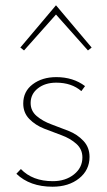

<svg xmlns="http://www.w3.org/2000/svg" viewBox="-20 -704 407 727"><path d="M71 -513 57 -524 192 -684 327 -524 313 -513 192 -649ZM179 3Q93 3 42 -46L59 -64Q103 -18 180 -18Q228 -18 260 -43.5Q292 -69 292 -108Q292 -139 269 -159.5Q246 -180 213 -192Q180 -204 147 -217Q114 -230 91 -253.5Q68 -277 68 -312Q68 -358 104 -385Q140 -412 193 -412Q257 -412 302 -378L288 -359Q251 -391 193 -391Q151 -391 123.5 -369.5Q96 -348 96 -314Q96 -284 119 -264.5Q142 -245 175 -233Q208 -221 240.5 -208Q273 -195 296 -170.5Q319 -146 319 -110Q319 -60 279.5 -28.5Q240 3 179 3Z"/></svg>

Font: EauTestInfant Extralight
Style: Regular
Weight: 250
Designer: Christian Thalmann (Catharsis Fonts)
Version: Version 0.001;PS 000.001;hotconv 1.0.88;makeotf.lib2.5.64775